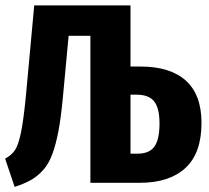

<svg xmlns="http://www.w3.org/2000/svg" viewBox="-22 -714 817 750"><path d="M526.9 -454.1Q642.6 -454.1 703.9 -399.2Q765.1 -344.2 765.1 -233.9Q765.1 -115.7 702.4 -57.9Q639.6 0 524.9 0H331.1V-574.2H246.1L223.1 -328.1Q215.8 -252.4 206.1 -201.2Q196.3 -149.9 182.6 -112.5Q168.9 -75.2 147.7 -51Q126.5 -26.9 100.3 -11.7Q74.2 3.4 35.2 16.1L-2 -94.2Q23.9 -108.4 36.9 -128.2Q49.8 -147.9 59.8 -195.6Q69.8 -243.2 79.1 -338.9L111.8 -693.8L112.8 -692.9H487.8V-454.1ZM516.1 -113.8Q561 -113.8 581.1 -141.4Q601.1 -168.9 601.1 -231.9Q601.1 -290.5 580.6 -317.4Q560.1 -344.2 511.2 -344.2H487.8V-113.8Z"/></svg>

Font: Fira Sans Compressed
Style: Bold
Weight: 700
Width: 1
Designer: Carrois Corporate & Edenspiekermann AG
Foundry: Carrois Corporate GbR & Edenspiekermann AG
Version: Version 4.203;PS 004.203;hotconv 1.0.88;makeotf.lib2.5.64775